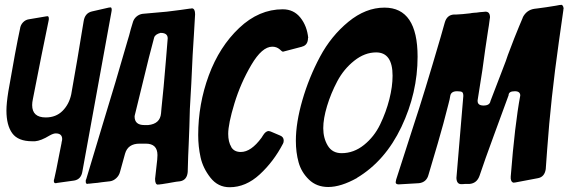

<svg xmlns="http://www.w3.org/2000/svg" viewBox="-20 -784 2386 806"><path d="M366 -736 436 -752Q440 -753 444 -753Q449 -753 449 -742Q449 -738 448 -735L326 -65Q321 -31 291 -26L219 -16Q217 -15 213 -15Q206 -15 206 -25Q206 -28 208 -34Q214 -58 230 -142L239 -187L238 -185Q241 -194 241 -200Q241 -224 214 -224Q204 -224 188 -215Q152 -193 127 -191H115Q56 -191 31.5 -224.5Q7 -258 7 -320Q7 -350 15 -400Q46 -580 64 -663Q66 -679 76.5 -690Q87 -701 101 -703Q113 -705 136.5 -709Q160 -713 172 -715Q175 -716 179 -716Q185 -716 185 -706Q185 -700 184 -697Q157 -568 118 -368Q115 -354 115 -343Q115 -291 172 -291Q215 -291 242.5 -318.5Q270 -346 279 -388Q308 -551 324 -652L331 -694Q336 -729 366 -736Z M660 -11 650 -10H653L649 -9L650 -10H648L643 -9Q631 -9 631 -33L640 -114L641 -133Q641 -181 592 -181H566Q517 -181 505 -139L484 -63Q480 -47 468 -36Q456 -25 442 -23L433 -22Q415 -20 407 -19Q401 -18 389.5 -16.5Q378 -15 373 -15L355 -13H351L347 -12Q340 -12 340 -21V-26Q340 -29 342 -32L412 -265Q465 -437 516 -615L522 -635Q524 -644 529 -661.5Q534 -679 537 -688Q541 -704 552.5 -714Q564 -724 579 -726L680 -735Q746 -743 778 -748H781L786 -749Q799 -748 799 -724L794 -638Q789 -572 783 -432Q782 -415 780 -379.5Q778 -344 777 -326L775 -252Q773 -202 772 -175Q770 -140 768 -62Q765 -28 736 -23L719 -21Q701 -18 696 -17Q692 -16 685 -15Q678 -14 672 -13Q666 -12 660 -11ZM677 -537 684 -623Q684 -646 654 -646Q631 -640 627 -626L605 -542Q567 -386 548 -309Q545 -298 545 -295Q545 -259 586 -259H602Q652 -264 656 -308L658 -331Q664 -389 667 -421Q675 -514 677 -537Z M1274 -624 1273 -625Q1273 -594 1247 -588H1248L1168 -567Q1164 -567 1154 -577Q1141 -588 1123 -588Q1080 -588 1035 -511.5Q990 -435 964 -349.5Q938 -264 938 -222Q938 -188 951 -167L950 -168Q962 -146 991 -146Q1034 -146 1078 -206L1083 -214Q1095 -234 1108 -234Q1110 -234 1116 -232L1156 -215Q1171 -209 1171 -194Q1171 -186 1168 -181Q1129 -106 1070.5 -52Q1012 2 944 2Q895 2 863.5 -38Q832 -78 822 -123.5Q812 -169 812 -217Q812 -347 856.5 -467.5Q901 -588 984 -666.5Q1067 -745 1167 -745Q1213 -745 1241 -710Q1269 -675 1274 -624Z M1733 -546Q1733 -394 1665 -251Q1597 -108 1478 -37H1479Q1411 1 1358 1Q1309 1 1277 -30Q1245 -61 1233.5 -102.5Q1222 -144 1222 -193Q1222 -269 1249.5 -364Q1277 -459 1323.5 -546Q1370 -633 1442.5 -692.5Q1515 -752 1594 -752Q1733 -752 1733 -546ZM1414 -141Q1465 -141 1508 -175.5Q1551 -210 1576 -262Q1601 -314 1614.5 -367.5Q1628 -421 1628 -466Q1628 -564 1559 -564Q1511 -564 1467 -529Q1423 -494 1396 -443Q1369 -392 1353 -339Q1337 -286 1337 -246Q1337 -204 1356 -172.5Q1375 -141 1414 -141Z M1739 -15 1654 -10Q1641 -10 1641 -19Q1641 -22 1643 -30L1718 -263Q1759 -386 1830 -629L1847 -689Q1856 -721 1885 -723H1895Q1920 -724 1953 -728Q1957 -729 1961.5 -729.5Q1966 -730 1971.5 -730.5Q1977 -731 1980 -731Q1985 -732 1995 -733Q2005 -734 2008 -734L2018 -735Q2037 -735 2037 -711L2036 -705Q2032 -673 2029 -657Q2024 -624 2017 -577Q2009 -510 1985 -363V-360Q1985 -341 2010 -341Q2036 -341 2039 -360L2087 -485Q2107 -536 2112 -553Q2142 -633 2159 -673L2175 -711L2174 -710Q2190 -742 2223 -747L2239 -749Q2271 -753 2313 -760L2329 -763H2332L2336 -764Q2344 -763 2346 -749L2345 -744V-742L2326 -608Q2292 -368 2277 -157L2271 -74Q2266 -41 2238 -36Q2222 -33 2190.5 -27Q2159 -21 2143 -18H2141L2137 -17Q2126 -18 2124 -34V-43Q2141 -260 2164 -383Q2164 -401 2141 -401Q2115 -401 2115 -384Q2085 -301 2053 -215Q2015 -112 1993 -46Q1982 -15 1952 -12H1933Q1928 -11 1916 -11Q1897 -11 1896 -37L1925 -381Q1925 -393 1920.5 -397Q1916 -401 1899 -401Q1873 -401 1870 -381Q1869 -371 1862 -345Q1842 -265 1818 -183L1779 -51Q1771 -19 1739 -15Z"/></svg>

Font: Bangerz Fix
Style: Regular
Weight: 400
Designer: vernon adams
Foundry: Vernon Adams
Version: Version 2.10;December 28, 2023;FontCreator 13.0.0.2683 64-bi